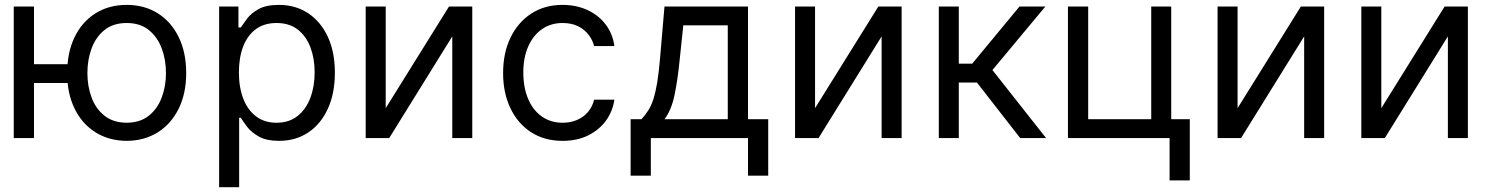

<svg xmlns="http://www.w3.org/2000/svg" viewBox="-20 -573 6190 797"><path d="M337.9 -306.6V-228.5H49.8V-306.6ZM121.1 -545.9V0H37.1V-545.9ZM505.9 11.7Q432.1 11.2 376.2 -23.9Q320.3 -59.1 289.6 -122.3Q258.8 -185.5 258.8 -269.5Q258.8 -355 289.6 -418.7Q320.3 -482.4 376.2 -517.6Q432.1 -552.7 505.9 -552.7Q579.6 -552.7 635.3 -517.6Q690.9 -482.4 721.9 -418.7Q752.9 -355 752.9 -269.5Q752.9 -185.5 721.9 -122.3Q690.9 -59.1 635.3 -23.9Q579.6 11.2 505.9 11.7ZM505.9 -63.5Q562 -64 597.9 -92.8Q633.8 -121.6 651.4 -168.5Q668.9 -215.3 668.9 -269.5Q668.9 -324.7 651.4 -371.8Q633.8 -418.9 597.9 -448.2Q562 -477.5 505.9 -477.5Q449.7 -477.5 413.6 -448.2Q377.4 -418.9 360.1 -371.8Q342.8 -324.7 342.8 -269.5Q342.8 -215.3 360.1 -168.5Q377.4 -121.6 413.6 -92.8Q449.7 -64 505.9 -63.5Z M889.6 204.1V-545.9H969.7V-459H979.5Q988.8 -473.1 1005.4 -495.4Q1022 -517.6 1053.2 -535.2Q1084.5 -552.7 1137.7 -552.7Q1206.5 -552.7 1258.8 -518.3Q1311 -483.9 1340.6 -420.7Q1370.1 -357.4 1370.1 -271.5Q1370.1 -185.1 1340.8 -121.3Q1311.5 -57.6 1259.3 -22.9Q1207 11.7 1138.7 11.7Q1086.4 11.7 1054.7 -6.1Q1022.9 -23.9 1005.9 -46.6Q988.8 -69.3 979.5 -84H972.7V204.1ZM1127.9 -63.5Q1180.2 -63.5 1215.3 -91.6Q1250.5 -119.6 1268.3 -167Q1286.1 -214.4 1286.1 -272.5Q1286.1 -330.1 1268.6 -376.5Q1251 -422.9 1216.1 -450.2Q1181.2 -477.5 1127.9 -477.5Q1076.7 -477.5 1042 -451.9Q1007.3 -426.3 989.5 -380.1Q971.7 -334 971.7 -272.5Q971.7 -210.9 989.7 -163.8Q1007.8 -116.7 1042.7 -90.1Q1077.6 -63.5 1127.9 -63.5Z M1581.1 -124 1843.8 -545.9H1940.4V0H1857.4V-421.9L1595.7 0H1498V-545.9H1581.1Z M2315.4 11.7Q2239.3 11.7 2183.8 -24.7Q2128.4 -61 2098.4 -124.5Q2068.4 -188 2068.4 -269.5Q2068.4 -353 2099.1 -416.7Q2129.9 -480.5 2185.3 -516.6Q2240.7 -552.7 2314.5 -552.7Q2372.1 -552.7 2418.2 -531.5Q2464.4 -510.3 2493.9 -471.7Q2523.4 -433.1 2530.3 -381.8H2446.3Q2439.9 -406.7 2423.3 -428.7Q2406.7 -450.7 2379.6 -464.1Q2352.5 -477.5 2315.4 -477.5Q2266.6 -477.5 2230 -452.1Q2193.4 -426.8 2172.9 -380.6Q2152.3 -334.5 2152.3 -272.5Q2152.3 -209.5 2172.4 -162.4Q2192.4 -115.2 2229.2 -89.4Q2266.1 -63.5 2315.4 -63.5Q2348.6 -63.5 2375.2 -75Q2401.9 -86.4 2420.4 -107.9Q2439 -129.4 2446.3 -159.2H2530.3Q2523.4 -110.8 2495.4 -72.3Q2467.3 -33.7 2421.6 -11Q2376 11.7 2315.4 11.7Z M2597.7 156.2V-78.1H2642.6Q2659.2 -95.7 2671.6 -115.7Q2684.1 -135.7 2692.9 -163.8Q2701.7 -191.9 2708.3 -231.9Q2714.8 -272 2719.7 -329.1L2738.3 -545.9H3085V-78.1H3168.9V156.2H3085V0H2681.6V156.2ZM2738.3 -78.1H3001V-467.8H2816.4L2801.8 -329.1Q2793.5 -243.7 2780.3 -179.7Q2767.1 -115.7 2738.3 -78.1Z M3363.3 -124 3626 -545.9H3722.7V0H3639.6V-421.9L3377.9 0H3280.3V-545.9H3363.3Z M3877 0V-545.9H3960V-308.6H4015.6L4211.9 -545.9H4319.3L4099.6 -282.2L4322.3 0H4214.8L4035.2 -230.5H3960V0Z M4841.8 -545.9V0H4413.1V-545.9H4497.1V-78.1H4758.8V-545.9ZM4918.9 -78.1V175.8H4835V-78.1Z M5117.2 -124 5379.9 -545.9H5476.6V0H5393.6V-421.9L5131.8 0H5034.2V-545.9H5117.2Z M5713.9 -124 5976.6 -545.9H6073.2V0H5990.2V-421.9L5728.5 0H5630.9V-545.9H5713.9Z"/></svg>

Font: Inter V
Style: 
Weight: 400
Designer: Rasmus Andersson
Foundry: rsms
Version: Version 4.000;git-a3f224843